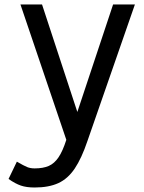

<svg xmlns="http://www.w3.org/2000/svg" viewBox="-20 -638 640 854"><path d="M134 196Q98 196 73 187.5Q48 179 18 158L55 81Q86 99 100.5 105Q115 111 134 111Q172 111 197 100Q222 89 240.5 61.5Q259 34 275 -16L71 -618H167L324 -140L483 -618H580L369 -11Q343 66 312.5 111.5Q282 157 239.5 176.5Q197 196 134 196Z"/></svg>

Font: Victor Mono SemiBold
Style: Regular
Weight: 600
Monospace: yes
Designer: Rune Bjørnerås
Version: Version 1.561;gftools[0.9.30]